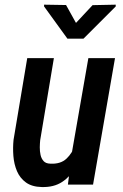

<svg xmlns="http://www.w3.org/2000/svg" viewBox="-20 -771 514 802"><path d="M279.8 -130.9 349.1 -528.3H460.4L368.7 0H263.7ZM310.5 -236.8 341.8 -237.8Q336.9 -196.3 326.2 -152.3Q315.4 -108.4 294.7 -71Q273.9 -33.7 239.5 -11Q205.1 11.7 154.3 10.3Q113.3 9.3 88.4 -8.8Q63.5 -26.9 51 -55.9Q38.6 -85 35.9 -119.4Q33.2 -153.8 36.6 -187L93.8 -528.3H205.1L147.9 -185.5Q146.5 -172.4 146.2 -155.8Q146 -139.2 149.4 -123.8Q152.8 -108.4 162.1 -98.1Q171.4 -87.9 189.9 -87.4Q232.9 -85 257.6 -108.2Q282.2 -131.3 294.2 -166.7Q306.2 -202.1 310.5 -236.8ZM255.9 -750 297.4 -675.3 366.7 -749.5 463.4 -751.5V-744.1L328.6 -609.4H261.7L164.1 -744.1V-751.5Z"/></svg>

Font: Roboto Condensed Medium
Style: Italic
Weight: 500
Italic angle: -12°
Designer: Christian Robertson
Foundry: Google
Version: Version 3.0; 2020